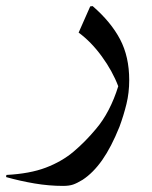

<svg xmlns="http://www.w3.org/2000/svg" viewBox="-185 -330 499 630"><path d="M119 -310Q179 -258 209 -201Q239 -144 239 -67Q239 -26 230 11Q221 48 207 86Q180 153 150.5 195Q121 237 86 260Q68 271 55 275.5Q42 280 22 280Q-24 280 -71.5 272Q-119 264 -165 251L-164 244Q-87 240 -34.5 220Q18 200 56.5 167.5Q95 135 130 93Q153 66 171.5 30.5Q190 -5 203 -47Q184 -97 149 -145Q114 -193 73 -223L111 -309Z"/></svg>

Font: Bona Nova
Style: Regular
Weight: 400
Designer: Mateusz Machalski
Foundry: Capitalics
Version: Version 4.001; ttfautohint (v1.8.3)